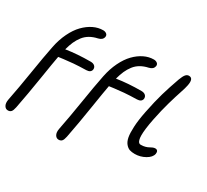

<svg xmlns="http://www.w3.org/2000/svg" viewBox="-206 -1035 1682 1560"><g transform="rotate(30 634.5 -255.0)"><path d="M1088.9 25.9Q1061 25.9 1041 19.3Q1021 12.7 1003.2 -8.5Q985.4 -29.8 978.5 -65.9Q971.7 -102.1 974.9 -164.3Q978 -226.6 995.1 -312Q1017.6 -424.8 1040.8 -504.4Q1064 -584 1097.2 -676.8Q1111.3 -714.4 1124.3 -729.7Q1137.2 -745.1 1154.8 -745.1Q1199.7 -745.1 1184.1 -670.9Q1179.2 -645 1162.6 -595.9Q1146 -546.9 1123.3 -468Q1100.6 -389.2 1081.1 -292Q1070.3 -238.8 1065.4 -198.5Q1060.5 -158.2 1060.8 -132.6Q1061 -106.9 1065.7 -91.1Q1070.3 -75.2 1077.4 -69.1Q1084.5 -63 1095.2 -63Q1117.7 -63 1136.5 -68.4Q1155.3 -73.7 1165.8 -80.1Q1176.3 -86.4 1189 -91.8Q1201.7 -97.2 1212.9 -97.2Q1228 -97.2 1234.4 -87.2Q1240.7 -77.1 1237.8 -60.1Q1230.5 -24.9 1185.3 0.5Q1140.1 25.9 1088.9 25.9ZM20 234.9Q-2 234.9 -14.2 213.9Q-26.4 192.9 -20 157.2Q5.4 29.8 30.5 -128.4Q55.7 -286.6 77.1 -393.1Q92.3 -468.8 122.6 -531Q152.8 -593.3 191.9 -633.3Q231 -673.3 275.6 -695.1Q320.3 -716.8 366.2 -716.8Q384.8 -716.8 397.9 -706.8Q411.1 -696.8 408.2 -678.2Q401.9 -647 362.8 -638.2Q321.8 -629.4 290.8 -611.3Q259.8 -593.3 238.3 -565.4Q216.8 -537.6 202.1 -504.9Q187.5 -472.2 175.8 -428.2Q280.8 -444.8 405.8 -444.8Q431.2 -444.8 444.6 -431.6Q458 -418.5 455.1 -397.9Q448.7 -368.7 409.2 -367.2Q340.8 -365.7 290 -361.6Q239.3 -357.4 202.4 -352.3Q165.5 -347.2 157.2 -346.2Q147 -293.5 120.6 -126.7Q94.2 40 66.9 179.2Q60.5 210.9 49.8 222.9Q39.1 234.9 20 234.9ZM496.1 234.9Q474.1 234.9 461.9 213.9Q449.7 192.9 456.1 157.2Q481.4 29.8 506.6 -128.4Q531.7 -286.6 553.2 -393.1Q568.4 -468.8 598.6 -531Q628.9 -593.3 667.7 -633.3Q706.5 -673.3 751.2 -695.1Q795.9 -716.8 841.8 -716.8Q860.4 -716.8 873.5 -706.8Q886.7 -696.8 883.8 -678.2Q877.4 -647 838.9 -638.2Q797.9 -629.4 766.8 -611.3Q735.8 -593.3 714.4 -565.4Q692.9 -537.6 678.2 -504.9Q663.6 -472.2 651.9 -428.2Q756.8 -444.8 881.8 -444.8Q907.2 -444.8 920.7 -431.6Q934.1 -418.5 931.2 -397.9Q924.8 -368.7 884.8 -367.2Q816.4 -365.7 765.6 -361.6Q714.8 -357.4 678 -352.3Q641.1 -347.2 632.8 -346.2Q622.6 -293.5 596.4 -126.7Q570.3 40 543 179.2Q536.6 210.9 525.9 222.9Q515.1 234.9 496.1 234.9Z"/></g></svg>

Font: Shantell Sans Irregular Bouncy
Style: Italic
Weight: 400
Italic angle: -11.31°
Designer: Stephen Nixon, Anya Danilova, Shantell Martin
Foundry: Arrow Type
Version: Version 1.006;[9816181b4]